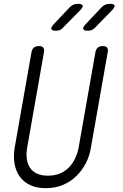

<svg xmlns="http://www.w3.org/2000/svg" viewBox="-20 -970 640 1000"><path d="M144 -698Q147 -714 156.5 -722Q166 -730 183 -730Q199 -730 205.5 -722Q212 -714 209 -698L122 -204Q116 -171 119.5 -144Q123 -117 136 -97Q149 -77 172 -66Q195 -55 230 -55Q264 -55 291 -66Q318 -77 338 -97Q358 -117 371 -144Q384 -171 390 -204L477 -698Q480 -714 489.5 -722Q499 -730 515 -730Q532 -730 538 -722Q544 -714 541 -698L454 -204Q447 -158 426.5 -119Q406 -80 375.5 -51Q345 -22 305.5 -6Q266 10 218 10Q170 10 136 -6.5Q102 -23 82 -51.5Q62 -80 55.5 -119Q49 -158 57 -204ZM438 -810Q417 -810 413.5 -818.5Q410 -827 427 -845L509 -932Q518 -941 528 -945.5Q538 -950 551 -950Q575 -950 577 -941Q579 -932 561 -914L476 -827Q468 -818 458.5 -814Q449 -810 438 -810ZM272 -810Q250 -810 247 -818.5Q244 -827 261 -845L343 -932Q352 -941 362 -945.5Q372 -950 384 -950Q408 -950 410.5 -941Q413 -932 395 -914L309 -827Q302 -818 292.5 -814Q283 -810 272 -810Z"/></svg>

Font: Maple Mono NL ExtraLight
Style: Italic
Weight: 275
Italic angle: -10°
Monospace: yes
Designer: subframe7536
Version: Version 7.000